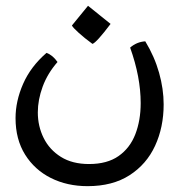

<svg xmlns="http://www.w3.org/2000/svg" viewBox="-20 -366 620 657"><path d="M279.8 271Q210 271 154.3 243.2Q98.6 215.3 65.9 163.1Q33.2 110.8 33.2 38.1Q33.2 -20 59.1 -79.1Q85 -138.2 139.2 -185.1Q160.6 -177.2 176.8 -153.8Q142.6 -114.7 126 -69.6Q109.4 -24.4 109.4 18.6Q109.4 65.9 129.4 106.2Q149.4 146.5 188.5 170.9Q227.5 195.3 284.7 195.3Q346.7 195.3 385.7 168Q424.8 140.6 443.1 93.3Q461.4 45.9 461.4 -13.2Q461.4 -102.5 425.3 -203.1Q447.8 -222.7 477.1 -224.6Q508.8 -172.4 524.4 -116.9Q540 -61.5 540 -8.8Q540 69.3 510.7 132.8Q481.4 196.3 423.3 233.6Q365.2 271 279.8 271ZM296.4 -215.8Q269 -235.8 249.3 -253.7Q229.5 -271.5 226.1 -278.8L281.2 -346.2L358.4 -284.2Q310.1 -220.2 296.4 -215.8Z"/></svg>

Font: Harmattan Medium
Style: Regular
Weight: 500
Designer: George W. Nuss III and SIL International
Foundry: SIL International
Version: Version 4.000